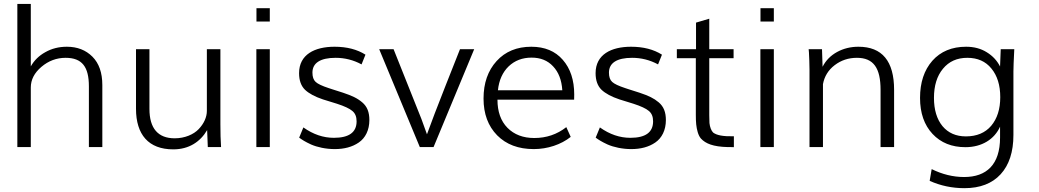

<svg xmlns="http://www.w3.org/2000/svg" viewBox="-20 -753 5321 983"><path d="M137.7 0V-305.2C137.7 -344.7 155.8 -379.9 191.9 -410.6C228 -441.4 269.5 -457 315.9 -457C400.4 -457 435.1 -410.6 435.1 -311V0H503.9V-317.4C503.9 -380.9 486.8 -429.2 453.1 -462.9C419.4 -496.6 376 -513.7 322.3 -513.7C281.2 -513.7 244.6 -504.4 211.9 -485.8C179.2 -467.8 154.8 -443.4 137.7 -413.1V-732.9H68.8V0Z M867.2 11.7C947.3 11.7 1005.4 -26.9 1040.5 -86.9L1043.9 0H1111.8C1109.4 -34.7 1108.4 -73.7 1108.4 -116.7V-501H1039.1V-185.1C1039.1 -153.3 1023.9 -119.6 997.1 -91.8C971.2 -64.5 925.8 -44.9 874.5 -44.9C789.1 -44.9 745.1 -95.7 745.1 -195.3V-501H676.3V-196.3C676.3 -64 740.2 11.7 867.2 11.7Z M1361.3 -642.6V-710.9H1293V-642.6ZM1361.3 0V-501H1292.5V0Z M1693.8 10.3C1742.2 10.3 1783.7 -0.5 1816.9 -23.4C1850.6 -46.4 1871.1 -86.9 1871.1 -138.2C1871.1 -178.7 1859.9 -207.5 1834.5 -229C1809.1 -250.5 1782.7 -262.7 1736.3 -278.3L1716.3 -284.7L1681.2 -295.9C1669.9 -299.3 1663.6 -301.8 1662.1 -302.2C1629.4 -313 1607.4 -323.2 1596.2 -333.5C1585 -343.8 1579.6 -359.4 1579.6 -381.3C1579.6 -430.2 1619.6 -457 1698.2 -457C1745.1 -457 1789.6 -445.8 1831.1 -423.3L1851.1 -473.1C1808.6 -500 1755.9 -513.7 1692.9 -513.7C1591.3 -513.7 1511.2 -474.1 1511.2 -378.4C1511.2 -341.3 1521.5 -313 1541.5 -293.5C1561.5 -274.4 1592.3 -257.8 1633.3 -244.1L1705.6 -221.7C1743.2 -209.5 1769.5 -197.3 1783.7 -185.1C1798.3 -173.3 1805.7 -155.8 1805.7 -131.8C1805.7 -75.7 1767.1 -47.4 1689.5 -47.4C1635.3 -47.4 1583.5 -64.9 1533.2 -100.6L1511.7 -48.3C1525.4 -38.1 1542 -27.3 1572.8 -13.2C1604 0.5 1648.4 10.3 1693.8 10.3Z M2199.7 0 2407.7 -501H2335C2328.6 -484.4 2304.2 -422.4 2261.2 -314.5C2218.8 -207 2187 -124 2166 -65.4L2137.7 -143.6L1995.1 -501H1921.4L2129.4 0Z M2529.3 -291C2534.7 -342.3 2553.2 -383.3 2584 -413.1C2615.2 -442.9 2654.3 -458 2701.7 -458C2747.1 -458 2783.7 -443.4 2811.5 -413.6C2839.8 -383.8 2855.5 -343.3 2858.9 -291ZM2712.9 10.3C2783.2 10.3 2852.5 -12.7 2901.9 -52.2L2879.4 -102.1C2832 -64.9 2777.3 -46.4 2715.3 -46.4C2658.2 -46.4 2612.3 -64 2578.1 -98.6C2543.9 -133.3 2526.9 -181.6 2526.9 -242.7H2919.4C2919.9 -246.1 2919.9 -254.9 2919.9 -269C2919.9 -342.8 2900.4 -402.3 2861.3 -446.8C2822.8 -491.2 2769 -513.7 2700.2 -513.7C2626.5 -513.7 2566.9 -489.3 2522.5 -440.4C2478 -391.6 2455.6 -327.6 2455.6 -248.5C2455.6 -169.9 2479 -107.4 2525.4 -60.1C2571.8 -13.2 2634.3 10.3 2712.9 10.3Z M3211.9 10.3C3260.3 10.3 3301.8 -0.5 3335 -23.4C3368.7 -46.4 3389.2 -86.9 3389.2 -138.2C3389.2 -178.7 3377.9 -207.5 3352.5 -229C3327.1 -250.5 3300.8 -262.7 3254.4 -278.3L3234.4 -284.7L3199.2 -295.9C3188 -299.3 3181.6 -301.8 3180.2 -302.2C3147.5 -313 3125.5 -323.2 3114.3 -333.5C3103 -343.8 3097.7 -359.4 3097.7 -381.3C3097.7 -430.2 3137.7 -457 3216.3 -457C3263.2 -457 3307.6 -445.8 3349.1 -423.3L3369.1 -473.1C3326.7 -500 3273.9 -513.7 3210.9 -513.7C3109.4 -513.7 3029.3 -474.1 3029.3 -378.4C3029.3 -341.3 3039.6 -313 3059.6 -293.5C3079.6 -274.4 3110.4 -257.8 3151.4 -244.1L3223.6 -221.7C3261.2 -209.5 3287.6 -197.3 3301.8 -185.1C3316.4 -173.3 3323.7 -155.8 3323.7 -131.8C3323.7 -75.7 3285.2 -47.4 3207.5 -47.4C3153.3 -47.4 3101.6 -64.9 3051.3 -100.6L3029.8 -48.3C3043.5 -38.1 3060.1 -27.3 3090.8 -13.2C3122.1 0.5 3166.5 10.3 3211.9 10.3Z M3737.3 -55.2C3680.2 -54.2 3649.9 -60.5 3631.3 -74.2C3621.6 -83.5 3614.3 -103 3612.3 -123C3611.8 -133.3 3611.3 -146.5 3611.3 -163.1V-455.1H3735.8V-501H3611.3V-657.2L3543.5 -637.2V-501H3445.3V-455.1H3542.5V-166C3542.5 -126.5 3544.4 -103 3552.2 -76.2C3556.2 -63 3561.5 -51.8 3568.8 -43.5C3592.8 -17.6 3630.9 -2 3705.1 0H3720.7C3730 0.5 3735.8 0.5 3737.3 0.5Z M3941.9 -642.6V-710.9H3873.5V-642.6ZM3941.9 0V-501H3873V0Z M4193.4 0V-322.3C4200.7 -361.8 4220.7 -394.5 4253.4 -419.4C4286.1 -444.3 4323.7 -457 4367.2 -457C4453.1 -457 4488.3 -403.8 4488.3 -293V0H4557.6V-293C4557.6 -439.9 4496.6 -513.7 4375 -513.7C4335.4 -513.7 4298.8 -504.9 4265.6 -486.8C4232.9 -468.8 4208 -443.8 4191.4 -411.1L4188.5 -501H4120.1L4121.6 -485.4C4122.1 -474.6 4123 -460.4 4123.5 -442.9C4124 -425.8 4124.5 -410.2 4124.5 -396V0Z M4925.3 -54.7C4874.5 -54.7 4834.5 -72.3 4805.2 -107.4C4776.4 -142.6 4761.7 -190.9 4761.7 -252C4761.7 -314 4776.9 -363.8 4807.6 -400.9C4838.4 -438.5 4879.9 -457 4932.6 -457C4984.9 -457 5025.9 -439 5055.7 -402.3C5085.9 -365.7 5101.1 -316.9 5101.1 -255.4C5101.1 -194.3 5085.4 -145.5 5054.7 -108.9C5023.9 -72.8 4980.5 -54.7 4925.3 -54.7ZM4918 210.4C4997.6 210.4 5059.6 186.5 5103 139.2C5146.5 91.8 5168.5 24.4 5168.5 -62V-387.2C5168.5 -405.3 5169.9 -443.4 5172.9 -501H5103.5L5100.1 -412.6C5085 -442.4 5062.5 -466.8 5032.2 -485.4C5002 -504.4 4966.8 -513.7 4926.3 -513.7C4853.5 -513.7 4795.9 -489.7 4753.4 -441.9C4711.4 -394 4690.4 -330.6 4690.4 -251.5C4690.4 -174.3 4711.9 -112.8 4754.4 -67.4C4796.9 -22 4853 0.5 4922.9 0.5C5006.8 0.5 5071.3 -40 5100.1 -104.5V-48.8C5100.1 89.4 5031.2 153.3 4916 153.3C4859.9 153.3 4804.2 139.6 4750 112.8L4739.7 172.9C4794.9 197.8 4854.5 210.4 4918 210.4Z"/></svg>

Font: Ride Light
Style: Regular
Weight: 300
Version: Version 3.000